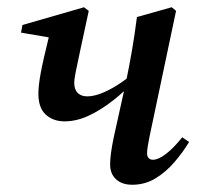

<svg xmlns="http://www.w3.org/2000/svg" viewBox="-20 -496 562 530"><path d="M158 -161Q127 -161 106.5 -179.5Q86 -198 86 -237Q86 -248 87.5 -262Q89 -276 92.5 -295Q96 -314 102 -340Q108 -366 117 -403L137 -389L38 -406L42 -427L212 -476L225 -466Q210 -397 201.5 -357Q193 -317 189 -297.5Q185 -278 185 -267Q185 -249 194.5 -239.5Q204 -230 221 -230Q237 -230 257.5 -237.5Q278 -245 303 -260.5Q328 -276 357 -301L368 -282H360Q327 -246 292.5 -219Q258 -192 224.5 -176.5Q191 -161 158 -161ZM345 14Q317 14 300.5 -1Q284 -16 284 -42Q284 -56 286.5 -74.5Q289 -93 294 -117L327 -266Q337 -314 344.5 -358Q352 -402 358 -449L454 -476L466 -466L393 -120Q390 -104 388 -93Q386 -82 386 -72Q386 -64 390.5 -59.5Q395 -55 402 -55Q417 -55 438 -71Q459 -87 483 -117L502 -104Q485 -76 461.5 -48.5Q438 -21 409 -3.5Q380 14 345 14Z"/></svg>

Font: Source Serif 4 48pt SemiBold
Style: Italic
Weight: 600
Italic angle: -12°
Designer: Frank Grießhammer
Foundry: Adobe Systems Incorporated
Version: Version 4.004;hotconv 1.0.116;makeotfexe 2.5.65601